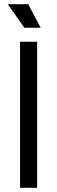

<svg xmlns="http://www.w3.org/2000/svg" viewBox="-20 -900 274 920"><path d="M115 -880H17L97 -767H175ZM76 -700V0H158V-700Z"/></svg>

Font: Space Text
Style: Regular
Weight: 400
Designer: Florian Karsten (Space Text), Colophon Foundry (Space Mono)
Foundry: Florian Karsten
Version: Version 1.003;PS 001.003;hotconv 1.0.88;makeotf.lib2.5.64775